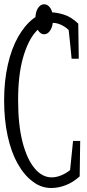

<svg xmlns="http://www.w3.org/2000/svg" viewBox="-27 -893 415 918"><path d="M130.4 -24.4Q88.9 -54.7 57.6 -110.1Q26.4 -165.5 9.5 -243.4Q-7.3 -321.3 -7.3 -413.3Q-7.3 -505.4 10.3 -583Q27.8 -660.6 59.6 -716.6Q91.3 -772.5 131.8 -803.7Q170.9 -834 216.8 -834Q242.7 -834 278.1 -823.2Q313.5 -812.5 347.2 -779.8Q348.1 -701.2 349.6 -612.3H315.4Q308.6 -686 301.3 -749.5Q290.5 -759.8 281.2 -765.6Q252 -783.7 226.6 -783.7Q181.2 -783.7 143.6 -740.7Q106 -697.8 82.8 -616Q59.6 -534.2 59.6 -414.3Q59.6 -294.4 81.1 -212.4Q102.5 -130.4 139.2 -87.4Q174.8 -44.9 220.7 -44.9Q250.5 -44.9 284.2 -63.5Q295.4 -69.8 308.1 -79.6Q315.4 -146 322.3 -219.2H356.4Q355.5 -131.3 354 -49.8Q322.8 -21.5 287.8 -7.8Q252.9 5.9 217.8 5.9Q169.9 5.9 130.4 -24.4ZM214.1 -749Q201.7 -729 184.1 -729Q166.5 -729 154.3 -749Q142.1 -769 142.1 -801.8Q142.1 -834.5 154.1 -853.5Q166 -872.6 184.1 -872.6Q202.1 -872.6 214.4 -853.5Q226.6 -834.5 226.6 -801.8Q226.6 -769 214.1 -749Z"/></svg>

Font: Scarab Serif
Style: Condensed-Light
Weight: 300
Designer: John Roberts
Foundry: Scarab
Version: 1.0